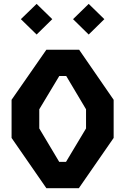

<svg xmlns="http://www.w3.org/2000/svg" viewBox="-20 -992 660 1012"><path d="M224.5 0H395.5L579 -265V-466L397 -730H224.5L41 -466V-265ZM292 -139 187 -315V-416L292.5 -591.5H329L433.5 -416V-315L328 -139ZM173 -810 255.5 -891 173 -971.5 90 -891ZM447.5 -810 530 -891 447.5 -971.5 365 -891Z"/></svg>

Font: Monaspace Krypton
Style: Bold
Weight: 700
Designer: Riley Cran & the Lettermatic Team
Foundry: Lettermatic
Version: Version 1.200 (Monaspace Krypton)